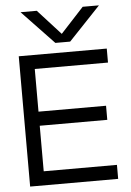

<svg xmlns="http://www.w3.org/2000/svg" viewBox="-58 -910 652 954"><g transform="rotate(-5 267.5 -433.5)"><path d="M314 -700.2H240.2L81.1 -867.2H162.1L275.9 -742.2L391.1 -867.2H472.2ZM492.2 -649.9V-580.1H127V-367.2H463.9V-296.9H127V-69.8H492.2V0H53.2V-649.9Z"/></g></svg>

Font: Overused Grotesk
Style: Regular
Weight: 400
Version: Version 0.002